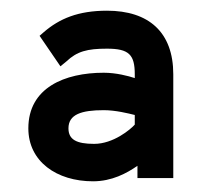

<svg xmlns="http://www.w3.org/2000/svg" viewBox="-20 -799 379 359"><path d="M54 -732 93 -675 104 -684C124 -703 143 -708 180 -708C221 -708 232 -697 232 -660V-653C220 -657 197 -663 174 -663C101 -663 33 -635 33 -559C33 -497 86 -460 154 -460C189 -460 217 -475 237 -489V-466H304V-660C304 -739 258 -779 180 -779C126 -779 91 -764 62 -739ZM108 -559C108 -585 132 -593 174 -593C196 -593 220 -587 232 -584V-566C224 -557 192 -530 156 -530C123 -530 108 -538 108 -559Z"/></svg>

Font: Charger
Style: ExBd
Weight: 400
Designer: Jasper
Foundry: Cannot Into Space Fonts
Version: Version 0.99